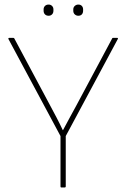

<svg xmlns="http://www.w3.org/2000/svg" viewBox="-20 -821 553 841"><path d="M248 0Q245 0 245 -4V-225L17 -650Q16 -652 17 -653.5Q18 -655 20 -655H39Q42 -655 43 -652L198 -362Q213 -334 227.5 -306.5Q242 -279 255 -251H256Q270 -278 285 -305Q300 -332 315 -360L471 -652Q472 -655 474 -655H494Q496 -655 496.5 -653.5Q497 -652 496 -650L268 -225V-4Q268 0 264 0ZM193 -752Q183 -752 177 -758Q171 -764 171 -774V-780Q171 -789 177 -795Q183 -801 193 -801Q202 -801 208 -795Q214 -789 214 -780V-774Q214 -764 208 -758Q202 -752 193 -752ZM323 -752Q314 -752 307.5 -758Q301 -764 301 -774V-780Q301 -789 307.5 -795Q314 -801 323 -801Q333 -801 338.5 -795Q344 -789 344 -780V-774Q344 -764 338.5 -758Q333 -752 323 -752Z"/></svg>

Font: Sofia Sans Thin
Style: Regular
Weight: 250
Designer: Botio Nikoltchev, Ani Petrova
Foundry: lettersoup
Version: Version 4.101